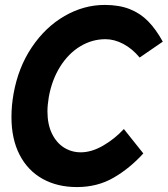

<svg xmlns="http://www.w3.org/2000/svg" viewBox="-20 -747 680 779"><path d="M26.5 -272Q26.5 -319 35 -366.5Q54 -473.5 109.2 -555.5Q164.5 -637.5 242.2 -682.2Q320 -727 405 -727Q463.5 -727 506.5 -710Q549.5 -693 581.2 -660.5Q613 -628 640.5 -578L546.5 -513.5Q517.5 -549 480.8 -568.5Q444 -588 408 -588Q353.5 -588 305.5 -559Q257.5 -530 224 -476.5Q190.5 -423 178 -353.5Q172.5 -320.5 172.5 -295Q172.5 -242.5 190.8 -205Q209 -167.5 239.8 -148.2Q270.5 -129 307.5 -129Q351.5 -129 398.5 -156.2Q445.5 -183.5 482.5 -223.5L561.5 -124.5Q506 -63.5 440.5 -25.8Q375 12 292 12Q212.5 12 152.5 -21.5Q92.5 -55 59.5 -119Q26.5 -183 26.5 -272Z"/></svg>

Font: JuliaMono BoldItalic
Style: Regular
Weight: 700
Italic angle: -9°
Monospace: yes
Designer: cormullion
Foundry: corm
Version: Version 0.049; ttfautohint (v1.8.4)